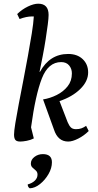

<svg xmlns="http://www.w3.org/2000/svg" viewBox="-20 -754 532 1039"><path d="M90 12Q70 12 63 3Q56 -6 56 -26Q56 -44 63 -87.5Q70 -131 81.5 -191Q93 -251 106 -318Q119 -385 131 -451Q143 -517 152 -573Q161 -629 163 -665Q159 -665 153 -665Q138 -665 121 -661.5Q104 -658 86 -651L73 -678Q100 -704 131.5 -719Q163 -734 187 -734Q243 -734 243 -673Q243 -656 238.5 -621Q234 -586 227 -541Q220 -496 211 -450Q202 -404 194 -365H196Q249 -462 349 -462Q398 -462 427.5 -434Q457 -406 457 -362Q457 -314 414 -272Q371 -230 302 -207L346 -93Q354 -74 363.5 -64.5Q373 -55 391 -55Q408 -55 420.5 -59.5Q433 -64 446 -73L460 -45Q435 -20 403.5 -4Q372 12 349 12Q293 12 272 -53L213 -216Q251 -222 287 -240Q323 -258 346 -287Q369 -316 369 -357Q369 -382 354 -400Q339 -418 311 -418Q241 -418 206.5 -329.5Q172 -241 148 -65L163 -5Q146 4 124.5 8Q103 12 90 12ZM141 265Q130 258 130 244Q155 237 169 223Q183 209 183 191Q183 177 174 169Q165 161 156 153Q147 145 147 131Q147 110 166.5 95Q186 80 212 80Q261 80 261 124Q261 156 242.5 188Q224 220 196.5 242Q169 264 141 265Z"/></svg>

Font: Petrona Medium
Style: Italic
Weight: 500
Italic angle: -9°
Designer: Ringo R. Seeber
Foundry: Ringo R. Seeber
Version: Version 2.001; ttfautohint (v1.8.3)